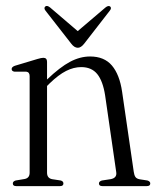

<svg xmlns="http://www.w3.org/2000/svg" viewBox="-20 -631 530 651"><path d="M139.5 -421.5V-361V-361.5Q183.5 -403.5 217.5 -421.5Q251.5 -439.5 285.5 -439.5Q333.5 -439.5 359.5 -408.8Q385.5 -378 394 -320L433.5 -48.5Q435 -37.5 439 -31.2Q443 -25 454 -23L480 -19Q489.5 -16 489.5 -9Q489.5 0 478 0H327Q315.5 0 315.5 -9Q315.5 -16 325.5 -19L355 -23.5Q377.5 -27.5 374 -48L336.5 -307Q329 -356 309.8 -379.8Q290.5 -403.5 255.5 -403.5Q230 -403.5 204.2 -390.5Q178.5 -377.5 148 -348L139.5 -339.5V-45.5Q139.5 -27 156.5 -23.5L186 -19Q195 -16.5 195 -9Q195 0 184 0H34.5Q23.5 0 23.5 -9Q23.5 -16 33 -19L63 -24Q80.5 -27 80.5 -45.5V-373Q80.5 -386.5 69 -388H29Q19.5 -389.5 19.5 -397Q19.5 -404 30.5 -408L107 -431Q120.5 -435 127 -435Q139.5 -435 139.5 -421.5ZM265.5 -483Q254.5 -469 244 -469Q232 -469 221.5 -483L134.5 -594.5Q127.5 -603.5 133.5 -609Q139.5 -614 150 -605.5L243.5 -525.5L337.5 -605.5Q347.5 -613.5 353.5 -609Q359.5 -603.5 352 -594.5Z"/></svg>

Font: Fraunces 144pt Soft Light
Style: Regular
Weight: 300
Version: Version 1.000;[0bf87f6ff]